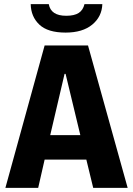

<svg xmlns="http://www.w3.org/2000/svg" viewBox="-20 -905 640 925"><path d="M6 0 195 -686H404L595 0H429L396 -136H195L164 0ZM291 -549 222 -254H367L296 -549ZM296 -748Q210 -748 169.5 -786.5Q129 -825 128 -885H215Q225 -829 299 -829Q338 -829 359 -842.5Q380 -856 387 -885H473Q471 -825 424.5 -786.5Q378 -748 296 -748Z"/></svg>

Font: Chivo Mono
Style: Bold
Weight: 700
Monospace: yes
Designer: Hector Gatti
Foundry: Omnibus-Type
Version: Version 1.008; ttfautohint (v1.8.4.7-5d5b)